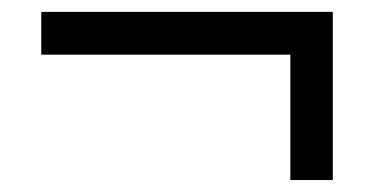

<svg xmlns="http://www.w3.org/2000/svg" viewBox="-20 -388 624 320"><path d="M463.9 -87.9H534.7V-368.2H48.8V-296.9H463.9Z"/></svg>

Font: Arimo
Style: Regular
Weight: 400
Designer: Steve Matteson
Foundry: Monotype Imaging Inc.
Version: Version 1.32